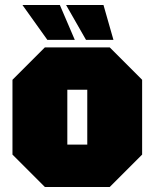

<svg xmlns="http://www.w3.org/2000/svg" viewBox="-20 -750 620 770"><path d="M30 -130V-430L160 -560H420L550 -430V-130L420 0H160ZM250 -170H330V-390H250ZM395 -730 435 -590H325L245 -730ZM220 -730 280 -590H170L70 -730Z"/></svg>

Font: Tektur SemiCondensed Black
Style: Regular
Weight: 900
Width: 4
Designer: Adam Jagosz
Foundry: Adam Jagosz
Version: Version 1.005;gftools[0.9.30]